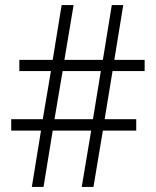

<svg xmlns="http://www.w3.org/2000/svg" viewBox="-20 -734 611 754"><path d="M422 -455 391 -266H515V-221H384L347 0H301L338 -221H187L151 0H105L141 -221H24V-266H148L180 -455H56V-499H187L222 -714H269L233 -499H384L419 -714H464L429 -499H548V-455ZM194 -266H345L376 -455H226Z"/></svg>

Font: Noto Sans Thai Looped SemiCondensed Light
Style: Regular
Weight: 300
Width: 4
Designer: Sasikarn Vongin, Ben Mitchell
Foundry: The Fontpad Ltd
Version: Version 1.001; ttfautohint (v1.8.4.7-5d5b)